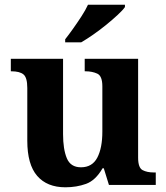

<svg xmlns="http://www.w3.org/2000/svg" viewBox="-20 -786 707 816"><path d="M258 10Q180 10 138 -38.5Q96 -87 96 -188V-412Q96 -456 80 -469.5Q64 -483 28 -483H26V-536H248V-216Q248 -152 264 -113.5Q280 -75 324 -75Q372 -75 393.5 -116Q415 -157 415 -227V-419Q415 -463 393.5 -473Q372 -483 343 -483H340V-536H567V-116Q567 -73 586 -63Q605 -53 634 -53H642V0H443L421 -71H416Q386 -19 345.5 -4.5Q305 10 258 10ZM257 -619Q272 -638 290.5 -664Q309 -690 326.5 -717Q344 -744 354 -766H511V-756Q502 -743 480.5 -723Q459 -703 432 -681Q405 -659 377 -639.5Q349 -620 325 -606H257Z"/></svg>

Font: Noto Serif Khojki
Style: Bold
Weight: 700
Version: Version 2.003